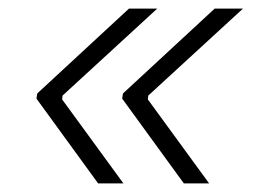

<svg xmlns="http://www.w3.org/2000/svg" viewBox="-20 -498 623 448"><path d="M209 -70H268L125 -266L126 -275L347 -478H281L67 -280L65 -268ZM409 -70H468L325 -266L326 -275L547 -478H481L267 -280L265 -268Z"/></svg>

Font: Fixel Display Light
Style: Italic
Weight: 300
Italic angle: -10°
Designer: AlfaBravo + MacPaw
Foundry: Kyrylo Tkachov, Marchela Mozhyna, Serhii Makarenko, Maria Weinstein, Zakhar Kryvoshyya
Version: Version 1.210;Glyphs 3.2 (3217)